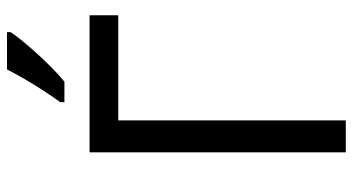

<svg xmlns="http://www.w3.org/2000/svg" viewBox="-244 -740 984 535"><g transform="rotate(-90 247.5 -472.0)"><path d="M473 -714V-634H180V0H91V-714ZM426 -934Q417 -920 400.5 -900Q384 -880 364.5 -858.5Q345 -837 325 -817.5Q305 -798 288 -784H231V-796Q245 -815 262 -841Q279 -867 295 -894.5Q311 -922 322 -944H426Z"/></g></svg>

Font: Noto Sans Display
Style: Regular
Weight: 400
Designer: Monotype Design Team
Foundry: Monotype Imaging Inc.
Version: Version 2.003